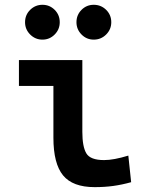

<svg xmlns="http://www.w3.org/2000/svg" viewBox="-20 -767 626 797"><path d="M373 9.8Q281.7 9.8 241.7 -39.1Q201.7 -87.9 201.7 -195.3V-410.2H58.6V-517.6H321.8V-219.7Q321.8 -158.2 338.4 -130.4Q355 -102.5 412.1 -102.5Q452.1 -102.5 512.7 -121.1L524.4 -10.7Q485.8 0 450 4.9Q414.1 9.8 373 9.8ZM369.1 -602.5Q339.4 -602.5 318.4 -623.8Q297.4 -645 297.4 -674.8Q297.4 -705.1 318.4 -726.1Q339.4 -747.1 369.1 -747.1Q399.4 -747.1 420.7 -726.1Q441.9 -705.1 441.9 -674.8Q441.9 -645 420.7 -623.8Q399.4 -602.5 369.1 -602.5ZM156.2 -602.5Q126.5 -602.5 105.2 -623.8Q84 -645 84 -674.8Q84 -705.1 105.2 -726.1Q126.5 -747.1 156.2 -747.1Q186 -747.1 207 -726.1Q228 -705.1 228 -674.8Q228 -645 207 -623.8Q186 -602.5 156.2 -602.5Z"/></svg>

Font: Cascadia Code SemiBold
Style: Regular
Weight: 600
Monospace: yes
Designer: Aaron Bell
Foundry: Saja Typeworks
Version: Version 2404.023; ttfautohint (v1.8.4)